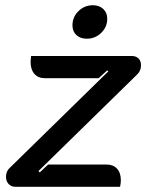

<svg xmlns="http://www.w3.org/2000/svg" viewBox="-20 -714 564 734"><path d="M3 -38Q3 -60 18 -73L394 -441L390 -445L357 -415H152Q126 -415 111.5 -431.5Q97 -448 97 -477Q97 -484 99 -500H483Q500 -500 509.5 -490.5Q519 -481 519 -465Q519 -442 502 -427L127 -60L132 -55L164 -85H387Q413 -85 427.5 -69Q442 -53 442 -25Q442 -14 439 0H38Q23 0 13 -10.5Q3 -21 3 -38ZM257 -617Q257 -649 280 -671.5Q303 -694 335 -694Q360 -694 375 -679.5Q390 -665 390 -642Q390 -611 367 -588.5Q344 -566 312 -566Q287 -566 272 -580Q257 -594 257 -617Z"/></svg>

Font: K2D SemiBold
Style: Italic
Weight: 600
Italic angle: -10°
Designer: Katatrad Aksorn Co.,Ltd.
Foundry: Cadson Demak Co.,Ltd.
Version: Version 1.000; ttfautohint (v1.6)